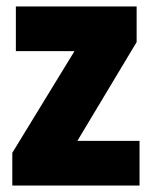

<svg xmlns="http://www.w3.org/2000/svg" viewBox="-20 -573 470 593"><path d="M411 0H18V-101L210 -415H29V-553H402V-443L219 -138H411Z"/></svg>

Font: Noto Sans Tamil Condensed Black
Style: Regular
Weight: 900
Width: 3
Designer: Jelle Bosma - Monotype Design Team
Foundry: Monotype Imaging Inc.
Version: Version 2.004; ttfautohint (v1.8.4.7-5d5b)